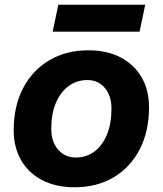

<svg xmlns="http://www.w3.org/2000/svg" viewBox="-20 -781 690 813"><path d="M296 12Q217 12 159 -18Q101 -48 69.5 -102.5Q38 -157 38 -229Q38 -333 78.5 -409Q119 -485 190 -526.5Q261 -568 354 -568Q433 -568 490.5 -538Q548 -508 579.5 -454Q611 -400 611 -327Q611 -224 571 -147.5Q531 -71 460 -29.5Q389 12 296 12ZM300 -114Q346 -114 380 -139.5Q414 -165 433 -211.5Q452 -258 452 -321Q452 -375 424 -408.5Q396 -442 350 -442Q305 -442 270.5 -416.5Q236 -391 216.5 -345Q197 -299 197 -235Q197 -199 210 -172Q223 -145 246.5 -129.5Q270 -114 300 -114ZM203 -647 227 -761H595L571 -647Z"/></svg>

Font: Azeret Mono Thin
Style: Bold Italic
Weight: 700
Italic angle: -12°
Version: Version 1.002